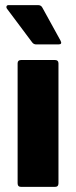

<svg xmlns="http://www.w3.org/2000/svg" viewBox="-20 -732 298 752"><path d="M63 0Q49 0 49 -14V-484Q49 -497 63 -497H195Q209 -497 209 -484V-14Q209 0 195 0ZM122 -558Q112 -558 106 -566L8 -697Q4 -702 5.5 -707Q7 -712 14 -712H129Q141 -712 146 -702L217 -573Q225 -558 209 -558Z"/></svg>

Font: Sofia Sans Black
Style: Regular
Weight: 900
Designer: Botio Nikoltchev, Ani Petrova
Foundry: lettersoup
Version: Version 4.100; ttfautohint (v1.8.3)